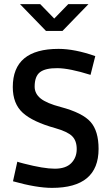

<svg xmlns="http://www.w3.org/2000/svg" viewBox="-20 -902 540 931"><path d="M409 -882 283 -752H203L77 -882H175L243 -812L311 -882ZM42 -480Q42 -665 264 -665Q342 -665 442 -630L419 -539Q317 -571 258.5 -571.5Q200 -572 174 -552Q148 -532 148 -482Q148 -448 177 -424.5Q206 -401 275 -383Q380 -355 419 -311Q458 -267 458 -180Q458 9 232 9Q157 9 43 -23L64 -118Q64 -117 95 -109Q192 -84 245.5 -84Q299 -84 325.5 -111Q352 -138 352 -179Q352 -220 329.5 -242Q307 -264 247 -281Q139 -311 90.5 -355Q42 -399 42 -480Z"/></svg>

Font: Lekton
Style: Bold
Weight: 700
Designer: Paolo Mazzetti, Luciano Perondi, Raffaele Flato, Elena Papassissa, Emilio Macchia, Michela Povoleri, Tobias Seemiller, R
Version: Version 34.000